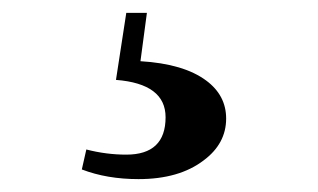

<svg xmlns="http://www.w3.org/2000/svg" viewBox="-20 -25 493 298"><path d="M198 70Q265 74 300 100Q331 123 331 159Q331 198 296 224Q258 253 195 253Q146 253 107 238L114 207Q145 215 176 215Q237 215 237 157Q237 105 160 99L176 -5H208Z"/></svg>

Font: Source Han Serif SC Heavy
Style: Regular
Weight: 900
Designer: Ryoko NISHIZUKA  (kana & ideographs); Frank Grießhammer (Latin, Greek & Cyrillic); Wenlong ZHANG  (bopomofo); Sandoll Co
Foundry: Adobe Systems Incorporated
Version: Version 1.001 October 20, 2017